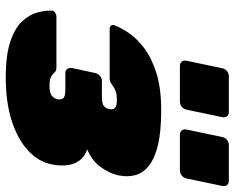

<svg xmlns="http://www.w3.org/2000/svg" viewBox="-94 -711 815 667"><g transform="rotate(90 313.5 -377.5)"><path d="M249 10Q171 10 124 -6Q77 -22 54 -47Q31 -72 23.5 -99.5Q16 -127 17 -149Q16 -156 23.5 -161Q31 -166 37 -166H212Q225 -166 229 -162Q233 -158 237 -154Q242 -150 250.5 -146Q259 -142 279 -142Q302 -142 312 -149.5Q322 -157 325 -171Q327 -182 321.5 -189.5Q316 -197 290 -197H233Q224 -197 219.5 -204Q215 -211 216 -219L234 -302Q236 -310 243.5 -317Q251 -324 260 -324H317Q340 -324 348.5 -331Q357 -338 359 -350Q361 -358 358.5 -364Q356 -370 349 -373Q342 -376 329 -376Q310 -376 300 -373Q290 -370 280 -363Q274 -359 268 -355Q262 -351 249 -351H80Q73 -351 69 -356Q65 -361 68 -368Q76 -390 95 -418Q114 -446 148 -471.5Q182 -497 234.5 -513.5Q287 -530 363 -530Q434 -530 480.5 -519.5Q527 -509 553.5 -489Q580 -469 588 -441.5Q596 -414 589 -380Q582 -350 560.5 -320Q539 -290 499 -273Q527 -263 540 -242.5Q553 -222 554.5 -197.5Q556 -173 551 -149Q542 -104 503.5 -68Q465 -32 400.5 -11Q336 10 249 10ZM448 -595Q438 -595 433 -601.5Q428 -608 430 -618L456 -742Q458 -752 466 -758.5Q474 -765 484 -765H608Q618 -765 623 -758.5Q628 -752 626 -742L600 -618Q598 -608 590 -601.5Q582 -595 572 -595ZM209 -595Q199 -595 194 -601.5Q189 -608 191 -618L217 -742Q219 -752 227 -758.5Q235 -765 245 -765H369Q379 -765 384 -758.5Q389 -752 387 -742L361 -618Q359 -608 351 -601.5Q343 -595 333 -595Z"/></g></svg>

Font: Rubik Black
Style: Italic
Weight: 900
Italic angle: -12°
Designer: Hubert and Fischer
Foundry: Hubert and Fischer
Version: Version 2.300;gftools[0.9.30]